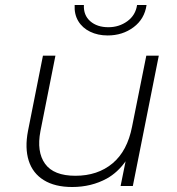

<svg xmlns="http://www.w3.org/2000/svg" viewBox="-20 -745 709 769"><path d="M269 4Q200 4 155.5 -23.5Q111 -51 95 -101.5Q79 -152 92 -220L152 -522H202L142 -220Q126 -137 160.5 -89Q195 -41 282 -41Q371 -41 430.5 -90.5Q490 -140 509 -238L566 -522H616L512 0H463L483 -99Q451 -54 408 -30Q346 4 269 4ZM411 -603Q372 -603 341 -618Q310 -633 293.5 -660.5Q277 -688 279 -725H316Q314 -684 341.5 -660Q369 -636 414 -636Q457 -636 490 -660Q523 -684 529 -725H567Q559 -669 515 -636Q471 -603 411 -603Z"/></svg>

Font: Montserrat Thin Light
Style: Italic
Weight: 300
Italic angle: -11.3°
Version: Version 9.000